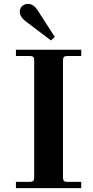

<svg xmlns="http://www.w3.org/2000/svg" viewBox="-20 -968 480 988"><path d="M62 0V-32H132Q146 -32 151 -37Q156 -42 156 -56V-656Q156 -670 151 -675Q146 -680 132 -680H62V-712H398V-680H328Q314 -680 309 -675Q304 -670 304 -656V-56Q304 -42 309 -37Q314 -32 328 -32H398V0ZM82 -908Q82 -926 94 -937Q106 -948 124 -948Q152 -948 173 -916L262 -778L242 -760L110 -860Q82 -882 82 -908Z"/></svg>

Font: Old Standard TT
Style: Bold
Weight: 700
Designer: Alexey Kryukov <alexios@thessalonica.org.ru>
Version: Version 2.2